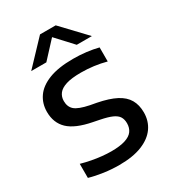

<svg xmlns="http://www.w3.org/2000/svg" viewBox="-195 -906 912 1017"><g transform="rotate(-30 261.0 -397.0)"><path d="M231.5 7.5Q185.5 7.5 139 1Q92.5 -5.5 52.5 -17V-103Q82.5 -94.5 114 -88.5Q145.5 -82.5 175.8 -79.5Q206 -76.5 231 -76.5Q283.5 -76.5 316 -86.8Q348.5 -97 362.8 -116.8Q377 -136.5 377 -164Q377 -188 367 -204.2Q357 -220.5 332 -231.8Q307 -243 261.5 -252L224 -259.5Q125.5 -278.5 82.5 -319.5Q39.5 -360.5 39.5 -428Q39.5 -479 66.8 -518.2Q94 -557.5 151.5 -580Q209 -602.5 299 -602.5Q340 -602.5 379.5 -597.8Q419 -593 452 -584.5V-498.5Q415 -508.5 376.5 -513.5Q338 -518.5 299 -518.5Q242 -518.5 208.5 -508Q175 -497.5 160.2 -478.2Q145.5 -459 145.5 -433Q145.5 -397.5 168 -377.8Q190.5 -358 254.5 -345L292.5 -338Q361.5 -324.5 403.2 -302.8Q445 -281 464 -248Q483 -215 483 -169.5Q483 -117 455 -77.2Q427 -37.5 371.2 -15Q315.5 7.5 231.5 7.5ZM75.5 -657 213 -802H309L446.5 -657H354L249.5 -770H272.5L168 -657Z"/></g></svg>

Font: Encode Sans SC SemiExpanded Medium
Style: Regular
Weight: 500
Width: 6
Designer: Multiple Designers
Foundry: Impallari Type
Version: Version 3.002